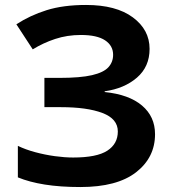

<svg xmlns="http://www.w3.org/2000/svg" viewBox="-20 -744 688 774"><path d="M583 -547Q583 -475 532 -431Q481 -387 402 -376V-373Q500 -363 552.5 -318.5Q605 -274 605 -203Q605 -109 528.5 -49.5Q452 10 304 10Q223 10 160.5 0Q98 -10 52 -29V-156Q83 -141 122 -130.5Q161 -120 201 -114.5Q241 -109 275 -109Q370 -109 412.5 -136.5Q455 -164 455 -214Q455 -265 393 -288.5Q331 -312 226 -312H159V-430H219Q304 -430 351 -441Q398 -452 417 -473Q436 -494 436 -523Q436 -560 403.5 -581.5Q371 -603 306 -603Q251 -603 202.5 -587Q154 -571 112 -545L46 -646Q101 -682 168 -703Q235 -724 327 -724Q448 -724 515.5 -674Q583 -624 583 -547Z"/></svg>

Font: RS Noto Sans
Style: Bold
Weight: 700
Designer: Monotype Design Team
Foundry: Monotype Imaging Inc.
Version: Version 3.10